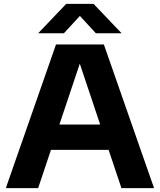

<svg xmlns="http://www.w3.org/2000/svg" viewBox="-20 -969 824 989"><path d="M605.5 0 539.5 -197H242.5L176.5 0H10L268.5 -740H515L773.5 0ZM286 -327.5H496L391 -641ZM606.5 -797.5H474L391.5 -887L309 -797.5H176.5L321 -949H462Z"/></svg>

Font: Encode Sans Semi Expanded
Style: Bold
Weight: 700
Width: 6
Designer: Multiple Designers
Foundry: Impallari Type
Version: Version 2.000